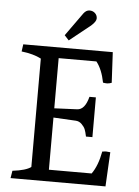

<svg xmlns="http://www.w3.org/2000/svg" viewBox="-58 -908 691 953"><g transform="rotate(5 287.5 -431.5)"><path d="M490 -515Q477 -510 467 -510Q457 -510 447 -512Q434 -578 405 -614H217V-364L330 -369Q369 -370 386 -436H418V-238H386Q381 -262 376 -274Q371 -286 358.5 -298.5Q346 -311 329 -312L217 -318V-58H430Q460 -100 473 -171Q485 -173 491 -173Q497 -173 513 -171L504 0H31L37 -37Q104 -45 129 -64V-604Q91 -624 31 -631Q35 -655 36 -667H482ZM320 -846Q333 -863 349.5 -863Q366 -863 377 -852.5Q388 -842 388 -826.5Q388 -811 363 -789L259 -706L237 -730Z"/></g></svg>

Font: Caladea
Style: Regular
Weight: 400
Designer: Carolina Giovagnoli and Andres Torresi
Foundry: Carolina Giovagnoli and Andres Torresi
Version: Version 1.002